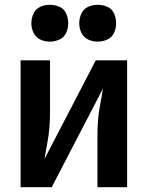

<svg xmlns="http://www.w3.org/2000/svg" viewBox="-20 -782 616 802"><path d="M66 0H196L410 -412Q405 -379 398.5 -346Q392 -313 389.5 -279.5Q387 -246 387 -212V0H511V-530H380L166 -118Q171 -151 177.5 -184Q184 -217 186.5 -250.5Q189 -284 189 -318V-530H66ZM388 -608Q409 -608 428.5 -617Q448 -626 456.5 -645Q465 -664 465 -685Q465 -706 456.5 -725.5Q448 -745 428.5 -753.5Q409 -762 388 -762Q367 -762 348 -753.5Q329 -745 320 -725.5Q311 -706 311 -685Q311 -664 320 -645Q329 -626 348 -617Q367 -608 388 -608ZM188 -608Q209 -608 228.5 -617Q248 -626 256.5 -645Q265 -664 265 -685Q265 -706 256.5 -725.5Q248 -745 228.5 -753.5Q209 -762 188 -762Q167 -762 148 -753.5Q129 -745 120 -725.5Q111 -706 111 -685Q111 -664 120 -645Q129 -626 148 -617Q167 -608 188 -608Z"/></svg>

Font: Iosevka Sparkle
Style: Bold
Weight: 700
Designer: Belleve Invis
Foundry: Belleve Invis
Version: Version 4.5.0; ttfautohint (v1.8.3)